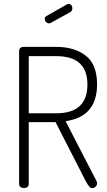

<svg xmlns="http://www.w3.org/2000/svg" viewBox="-20 -974 556 995"><path d="M344 -911 244 -856Q239 -853 234 -853Q225 -853 218.5 -860Q212 -867 212 -876Q212 -887 221 -891L328 -952Q332 -954 336 -954Q345 -954 350 -947Q355 -940 355 -931Q355 -918 344 -911ZM79 -22V-710Q79 -719 85 -725Q91 -731 101 -731H272Q366 -731 424.5 -685.5Q483 -640 483 -537Q483 -369 320 -346L480 -36Q483 -30 483 -24Q483 -14 475.5 -6.5Q468 1 456 1Q444 1 425 -34L268 -341H129V-22Q129 0 104 0Q79 0 79 -22ZM272 -683H129V-387H272Q433 -387 433 -536Q433 -683 272 -683Z"/></svg>

Font: Dosis
Style: Light
Weight: 300
Designer: Edgar Tolentino, Pablo Impallari, Igino Marini
Foundry: Edgar Tolentino, Pablo Impallari, Igino Marini
Version: Version 1.007